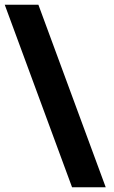

<svg xmlns="http://www.w3.org/2000/svg" viewBox="-30 -771 480 810"><path d="M132 -751Q203 -558 274 -366Q345 -174 416 19H274Q203 -174 132 -366Q61 -558 -10 -751Z"/></svg>

Font: Josefin Sans Thin
Style: Bold
Weight: 700
Version: Version 2.000